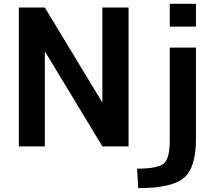

<svg xmlns="http://www.w3.org/2000/svg" viewBox="-20 -770 1149 1010"><path d="M79.1 0V-730.5H215.8L516.6 -233.4H518.6V-730.5H656.2V0H518.6L217.8 -497.1H215.8V0ZM701.2 117.2Q809.6 117.2 841.3 90.3Q873 63.5 873 -28.3V-519.5H1010.7V-37.1Q1010.7 112.3 947.3 166Q883.8 219.7 707 219.7ZM873 -629.9V-750H1010.7V-629.9Z"/></svg>

Font: GenEi M Gothic v2 Bold
Style: Regular
Weight: 700
Version: Version 2.0